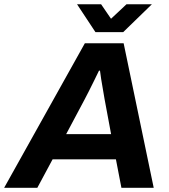

<svg xmlns="http://www.w3.org/2000/svg" viewBox="-59 -892 803 912"><path d="M-39.3 0 344 -686.4H528.3L671.1 0H517.7L491.6 -135.3H190.9L118.3 0ZM255.3 -254.9H468.7L437.7 -421.3Q434.1 -445 429.5 -469.5Q424.8 -494 421.5 -516.8Q418.2 -539.7 416 -556.3H411.2Q401.2 -535.8 388.7 -510.2Q376.1 -484.6 364 -460.5Q352 -436.4 342.5 -418.9ZM662.4 -871.7 526.3 -739.5H394.3L307 -871.7H421.3L490.7 -770.2L434.2 -771L541.8 -871.7Z"/></svg>

Font: Archivo Variable SemiBold
Style: Italic
Weight: 600
Italic angle: -10°
Designer: Hector Gatti
Foundry: Omnibus-Type
Version: Version 2.001